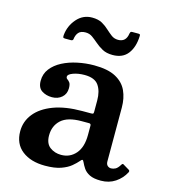

<svg xmlns="http://www.w3.org/2000/svg" viewBox="-113 -845 837 945"><g transform="rotate(15 305.5 -372.0)"><path d="M42 -123Q42 -173 73.5 -212.5Q105 -252 165.2 -274.8Q225.5 -297.5 311.5 -297.5H356Q364.5 -297.5 366.8 -299.5Q369 -301.5 369 -310.5V-367Q369 -414 349 -443Q329 -472 277 -472Q245 -472 219.5 -462.8Q194 -453.5 194 -441.5Q194 -433.5 200.2 -429.5Q206.5 -425.5 212.8 -417.2Q219 -409 219 -388.5Q219 -359.5 199 -342Q179 -324.5 149 -324.5Q119 -324.5 97 -339Q75 -353.5 75 -388.5Q75 -424 95.5 -450.5Q116 -477 150.2 -494.8Q184.5 -512.5 226.2 -521.2Q268 -530 310.5 -530Q380.5 -530 420.8 -508.2Q461 -486.5 478 -449.2Q495 -412 495 -364.5V-90.5Q495 -75.5 502.8 -68.5Q510.5 -61.5 521 -61.5Q531.5 -61.5 542.8 -67.2Q554 -73 565.5 -92Q571 -101 577 -95.5L607 -77.5Q613.5 -73.5 610 -65.5Q592.5 -32 561 -11Q529.5 10 488 10H487.5Q450.5 10 430 -0.5Q409.5 -11 399.2 -26.2Q389 -41.5 383 -55Q378.5 -65.5 374.5 -65.5Q370.5 -65.5 363.5 -56.5Q353 -44 334.2 -28.2Q315.5 -12.5 284 -1.2Q252.5 10 203 10Q130.5 10 86.2 -24.5Q42 -59 42 -123ZM184.5 -139.5Q184.5 -98.5 208.8 -80.2Q233 -62 266 -62Q311 -62 340 -95.2Q369 -128.5 369 -191V-238.5Q369 -248.5 359 -248.5H321Q250 -248.5 217.2 -218.5Q184.5 -188.5 184.5 -139.5ZM383.5 -602.5Q352 -602.5 330.8 -614.2Q309.5 -626 293 -640.5Q278.5 -653 263.2 -664.2Q248 -675.5 227.5 -675.5Q203 -675.5 191.8 -662.5Q180.5 -649.5 178 -627Q176 -620 166.5 -620H137Q128.5 -620 127.2 -623.8Q126 -627.5 126.5 -635Q131 -682.5 162.2 -718.5Q193.5 -754.5 240 -754.5Q271.5 -754.5 291.8 -743Q312 -731.5 327.5 -716.5Q340.5 -704.5 355.5 -693Q370.5 -681.5 390.5 -681.5Q431 -681.5 437 -726Q438.5 -731.5 440 -734.2Q441.5 -737 449 -737H479.5Q486.5 -737 488 -734.5Q489.5 -732 489 -726Q487 -670.5 461 -636.5Q435 -602.5 383.5 -602.5Z"/></g></svg>

Font: Besley SemiBold
Style: Regular
Weight: 600
Designer: Owen Earl
Foundry: indestructible type*
Version: Version 2.001; ttfautohint (v1.8.3)